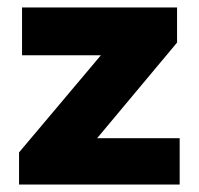

<svg xmlns="http://www.w3.org/2000/svg" viewBox="-20 -494 532 514"><path d="M31 0V-86L250 -346H39V-474H454V-380L240 -124H461V0Z"/></svg>

Font: Kanit SemiBold
Style: Regular
Weight: 600
Designer: Katatrad Team
Foundry: CadsonDemak
Version: Version 2.000; ttfautohint (v1.8.3)